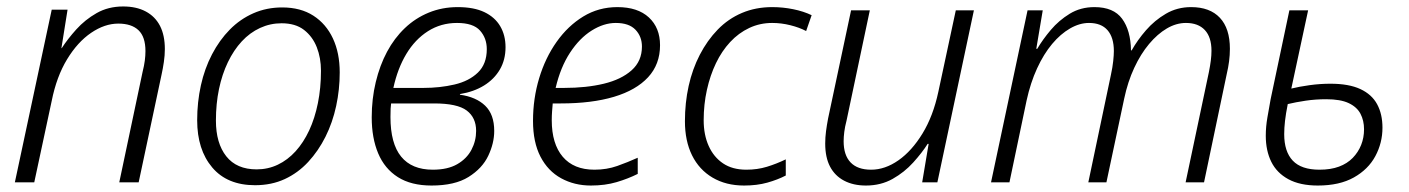

<svg xmlns="http://www.w3.org/2000/svg" viewBox="-20 -564 4358 594"><path d="M26 0 140 -534H189L170 -415H171Q189 -443 216 -473Q243 -503 279 -523.5Q315 -544 361 -544Q402 -544 431 -528.5Q460 -513 475 -484Q490 -455 490 -412Q490 -393 487 -372.5Q484 -352 480 -334L409 0H349L421 -341Q426 -361 428 -376.5Q430 -392 430 -406Q430 -450 408.5 -470.5Q387 -491 346 -491Q304 -491 262 -462.5Q220 -434 187.5 -380.5Q155 -327 140 -252L86 0Z M769 9Q683 9 636.5 -46Q590 -101 590 -192Q590 -248 601.5 -300Q613 -352 636 -396Q659 -440 691 -472.5Q723 -505 764 -523Q805 -541 853 -541Q910 -541 949.5 -515.5Q989 -490 1010 -445Q1031 -400 1031 -340Q1031 -287 1020 -236Q1009 -185 987 -141Q965 -97 933.5 -63Q902 -29 861 -10Q820 9 769 9ZM774 -40Q809 -40 839.5 -54.5Q870 -69 894.5 -96Q919 -123 936.5 -160.5Q954 -198 963.5 -245Q973 -292 973 -345Q973 -385 960 -418Q947 -451 920.5 -471.5Q894 -492 851 -492Q816 -492 784.5 -477.5Q753 -463 728 -436Q703 -409 685 -371.5Q667 -334 657.5 -288.5Q648 -243 648 -191Q648 -121 680 -80.5Q712 -40 774 -40Z M1315 10Q1252 10 1211 -16Q1170 -42 1150 -89.5Q1130 -137 1130 -201Q1130 -258 1142.5 -310Q1155 -362 1177.5 -404Q1200 -446 1232.5 -477Q1265 -508 1306.5 -525Q1348 -542 1396 -542Q1446 -542 1478.5 -526.5Q1511 -511 1527.5 -483Q1544 -455 1544 -418Q1544 -379 1526.5 -349Q1509 -319 1477.5 -299.5Q1446 -280 1403 -273V-271Q1453 -264 1481 -237Q1509 -210 1509 -159Q1509 -121 1490.5 -82Q1472 -43 1429.5 -16.5Q1387 10 1315 10ZM1319 -39Q1365 -39 1394.5 -56Q1424 -73 1438.5 -100.5Q1453 -128 1453 -159Q1453 -200 1424 -222Q1395 -244 1323 -244H1190Q1189 -238 1188.5 -228Q1188 -218 1188 -202Q1188 -120 1221 -79.5Q1254 -39 1319 -39ZM1290 -292Q1341 -292 1386 -302.5Q1431 -313 1458.5 -339.5Q1486 -366 1486 -412Q1486 -446 1465 -469.5Q1444 -493 1394 -493Q1344 -493 1304 -467.5Q1264 -442 1237 -397Q1210 -352 1197 -292Z M1808 10Q1757 10 1716 -12.5Q1675 -35 1652 -79.5Q1629 -124 1629 -190Q1629 -259 1648 -322Q1667 -385 1702 -434.5Q1737 -484 1784.5 -513Q1832 -542 1890 -542Q1953 -542 1987.5 -510Q2022 -478 2022 -424Q2022 -365 1985 -325Q1948 -285 1879.5 -264.5Q1811 -244 1715 -244H1690Q1689 -233 1688 -219.5Q1687 -206 1687 -192Q1687 -119 1721 -79Q1755 -39 1819 -39Q1857 -39 1889.5 -50.5Q1922 -62 1953 -76V-26Q1923 -11 1887.5 -0.5Q1852 10 1808 10ZM1725 -292Q1794 -292 1848 -305Q1902 -318 1934 -346.5Q1966 -375 1966 -420Q1966 -451 1946 -472Q1926 -493 1885 -493Q1848 -493 1810.5 -469.5Q1773 -446 1743.5 -401Q1714 -356 1699 -292Z M2282 10Q2226 10 2184.5 -14.5Q2143 -39 2121 -83.5Q2099 -128 2099 -189Q2099 -246 2110.5 -298Q2122 -350 2145 -394.5Q2168 -439 2200.5 -472.5Q2233 -506 2275.5 -524Q2318 -542 2369 -542Q2402 -542 2434 -535.5Q2466 -529 2491 -517L2474 -468Q2453 -479 2425 -486Q2397 -493 2369 -493Q2331 -493 2298 -477.5Q2265 -462 2239 -434Q2213 -406 2195 -368.5Q2177 -331 2167 -286Q2157 -241 2157 -192Q2157 -147 2172.5 -112.5Q2188 -78 2217 -58.5Q2246 -39 2289 -39Q2323 -39 2352.5 -48Q2382 -57 2411 -71V-21Q2386 -8 2354 1Q2322 10 2282 10Z M2659 10Q2620 10 2591.5 -5Q2563 -20 2548 -48.5Q2533 -77 2533 -120Q2533 -139 2535.5 -158Q2538 -177 2542 -198L2613 -532H2671L2599 -191Q2594 -172 2592 -156Q2590 -140 2590 -127Q2590 -84 2611.5 -61.5Q2633 -39 2675 -39Q2718 -39 2759.5 -68Q2801 -97 2834 -151Q2867 -205 2883 -280L2937 -532H2993L2880 0H2833L2853 -119H2850Q2833 -92 2805.5 -61.5Q2778 -31 2741.5 -10.5Q2705 10 2659 10Z M3046 0 3159 -532H3206L3186 -413H3189Q3206 -442 3231 -471.5Q3256 -501 3289.5 -521.5Q3323 -542 3366 -542Q3425 -542 3451.5 -506Q3478 -470 3479 -408H3481Q3499 -440 3525.5 -470.5Q3552 -501 3587 -521.5Q3622 -542 3665 -542Q3723 -542 3754 -509Q3785 -476 3785 -413Q3785 -394 3782.5 -374.5Q3780 -355 3775 -334L3705 0H3648L3720 -341Q3724 -361 3726 -377Q3728 -393 3728 -407Q3728 -449 3707.5 -471Q3687 -493 3649 -493Q3619 -493 3590 -476Q3561 -459 3535 -428Q3509 -397 3489 -354Q3469 -311 3458 -259L3403 0H3347L3417 -333Q3422 -356 3424 -375Q3426 -394 3426 -406Q3426 -448 3406.5 -470.5Q3387 -493 3349 -493Q3320 -493 3290.5 -476Q3261 -459 3235 -428Q3209 -397 3188.5 -352.5Q3168 -308 3156 -253L3103 0Z M4057 10Q4002 10 3966 -9.5Q3930 -29 3913 -63.5Q3896 -98 3896 -144Q3896 -172 3901 -200.5Q3906 -229 3911 -257L3969 -532H4027L3975 -290Q3999 -296 4031.5 -300.5Q4064 -305 4096 -305Q4153 -305 4188.5 -288.5Q4224 -272 4240.5 -241.5Q4257 -211 4257 -169Q4257 -122 4235 -81Q4213 -40 4168.5 -15Q4124 10 4057 10ZM4062 -39Q4097 -39 4122.5 -48.5Q4148 -58 4165 -75.5Q4182 -93 4191 -115.5Q4200 -138 4200 -164Q4200 -191 4189 -212Q4178 -233 4152.5 -245Q4127 -257 4083 -257Q4050 -257 4019.5 -252.5Q3989 -248 3964 -242Q3958 -212 3955.5 -190Q3953 -168 3953 -149Q3953 -95 3979.5 -67Q4006 -39 4062 -39Z"/></svg>

Font: Noto Sans Display Light
Style: Italic
Weight: 300
Italic angle: -12°
Designer: Monotype Design Team
Foundry: Monotype Imaging Inc.
Version: Version 2.003